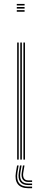

<svg xmlns="http://www.w3.org/2000/svg" viewBox="-20 -818 237 984"><path d="M66 -790V-798H106V-790ZM66 -758V-766H106V-758ZM66 -774V-782H106V-774ZM100 0V-600H108V0ZM68 0V-600H76V0ZM84 0V-600H92V0ZM75.5 30 69.5 65.5Q63.5 101.5 77.6 120Q91.8 138.5 124.5 138.5H144.5V146.5H124.5Q87.5 146.5 71.2 125.6Q55 104.8 61.5 65.5L67.5 30ZM105.5 30 99.5 65.5Q96.2 85.2 102.8 95.9Q109.2 106.5 124.5 106.5H144.5V114.5H124.5Q105.5 114.5 96.6 101.6Q87.8 88.8 91.5 65.5L97.5 30ZM90.5 30 84.5 65.5Q79.8 93.8 90 108.1Q100.2 122.5 124.5 122.5H144.5V130.5H124.5Q96.2 130.5 83.8 113.8Q71.2 97 76.5 65.5L82.5 30Z"/></svg>

Font: Big Shoulders Inline Text SC Thin
Style: Regular
Weight: 100
Designer: Patric King
Foundry: XO Type Co
Version: Version 2.002